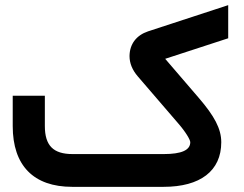

<svg xmlns="http://www.w3.org/2000/svg" viewBox="-20 -724 946 744"><path d="M864.3 -575.7V-589.8V-677.2V-704.1L553.7 -602.5C508.8 -587.4 482.4 -553.7 481.9 -506.8C481.9 -479 492.7 -452.6 514.2 -427.7L667.5 -249.5C700.2 -212.4 717.3 -182.1 717.3 -172.9C717.3 -142.1 683.1 -127 614.7 -127H261.2C186.5 -127 153.8 -159.7 153.8 -235.8V-333.5V-353H134.3H48.8H29.3V-333.5V-235.4C29.3 -82.5 109.9 0 259.8 0H613.8C755.9 0 837.4 -61.5 837.4 -172.9C837.4 -225.6 810.1 -274.9 751 -343.8L620.1 -496.1Z"/></svg>

Font: Shabnam
Style: Bold
Weight: 700
Foundry: DejaVu fonts team - Redesigned by Saber Rastikerdar - Based on Vazir font
Version: Version 5.0.1